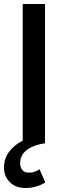

<svg xmlns="http://www.w3.org/2000/svg" viewBox="-23 -720 337 965"><path d="M91.2 0V-700H203.2V0ZM106.3 225Q54.9 225 25.8 194.8Q-3.4 164.7 -3.1 120.8Q-2.4 76.6 22.9 42.7Q48.2 8.9 91 -13.2Q133.9 -35.3 187.1 -43L203.2 0Q164.4 5.9 136.7 18.8Q108.9 31.6 93.9 51.5Q78.9 71.3 78.3 98.8Q78 119.7 88.8 133.8Q99.6 147.9 123.7 147.9Q137.8 147.9 151.2 143.1Q164.5 138.3 175.3 130.4L204.8 197.2Q182.9 210.4 157.6 217.7Q132.4 225 106.3 225Z"/></svg>

Font: Geologica Thin
Style: Regular
Weight: 100
Version: Version 1.010;gftools[0.9.28]